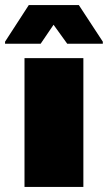

<svg xmlns="http://www.w3.org/2000/svg" viewBox="-50 -740 427 760"><path d="M47 0V-510H280V0ZM-30 -567V-575L64 -720H262L357 -575V-567H216L162 -642L111 -567Z"/></svg>

Font: Saira SemiExpanded Black
Style: Regular
Weight: 900
Width: 6
Designer: Hector Gatti with collaboration of the Omnibus-Type team
Foundry: Omnibus-Type
Version: Version 1.101